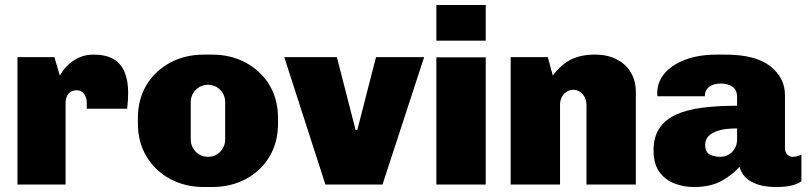

<svg xmlns="http://www.w3.org/2000/svg" viewBox="-20 -740 3241 770"><path d="M50 0V-511H198L220 -437Q223 -443 232.5 -456.5Q242 -470 259 -485Q276 -500 300 -510.5Q324 -521 355 -521Q404 -521 434.5 -503.5Q465 -486 479.5 -451.5Q494 -417 494 -367Q494 -355 493 -338Q492 -321 490 -304H328V-328Q328 -342 323 -353.5Q318 -365 309 -371.5Q300 -378 286 -378Q276 -378 267.5 -374Q259 -370 254 -363.5Q249 -357 246 -348Q243 -339 243 -328V0Z M798 10Q722 10 662 -22.5Q602 -55 567.5 -112.5Q533 -170 533 -245V-266Q533 -342 567.5 -399Q602 -456 662 -488.5Q722 -521 798 -521H830Q906 -521 966 -488.5Q1026 -456 1060.5 -399Q1095 -342 1095 -266V-245Q1095 -169 1060.5 -111.5Q1026 -54 966 -22Q906 10 830 10ZM814 -111Q834 -111 849.5 -120.5Q865 -130 874 -146Q883 -162 883 -181V-330Q883 -350 874 -365.5Q865 -381 849.5 -390.5Q834 -400 814 -400Q795 -400 779 -390.5Q763 -381 754 -365.5Q745 -350 745 -330V-181Q745 -162 754 -146Q763 -130 779 -120.5Q795 -111 814 -111Z M1285 0 1120 -511H1331L1406 -219H1413L1488 -511H1681L1514 0Z M1730 0V-510H1928V0ZM1730 -577V-720H1928V-577Z M2028 0V-511H2177L2197 -437Q2230 -481 2269.5 -501Q2309 -521 2366 -521Q2417 -521 2454 -501.5Q2491 -482 2510.5 -448.5Q2530 -415 2530 -371V0H2332V-320Q2332 -345 2316.5 -362.5Q2301 -380 2279 -380Q2265 -380 2252.5 -372Q2240 -364 2233 -350.5Q2226 -337 2226 -320V0Z M2762 10Q2721 10 2684 -4.5Q2647 -19 2624 -51Q2601 -83 2601 -137Q2601 -190 2624 -225Q2647 -260 2690.5 -280Q2734 -300 2796 -308Q2858 -316 2936 -316V-351Q2936 -380 2917 -392.5Q2898 -405 2871 -405Q2842 -405 2824.5 -392Q2807 -379 2807 -358V-354H2617Q2616 -356 2616 -360Q2616 -364 2616 -368Q2616 -411 2645 -445.5Q2674 -480 2728 -500.5Q2782 -521 2856 -521H2889Q3010 -521 3069 -474.5Q3128 -428 3128 -359V-148Q3128 -128 3138 -119.5Q3148 -111 3159 -111Q3168 -111 3177 -113.5Q3186 -116 3194 -120V-13Q3181 -3 3156.5 3.5Q3132 10 3093 10Q3049 10 3018 -0.5Q2987 -11 2969.5 -29Q2952 -47 2946 -71Q2920 -41 2875.5 -15.5Q2831 10 2762 10ZM2868 -111Q2886 -111 2901.5 -119.5Q2917 -128 2926.5 -144Q2936 -160 2936 -181V-225Q2890 -225 2862 -216.5Q2834 -208 2821 -193.5Q2808 -179 2808 -159Q2808 -130 2826.5 -120.5Q2845 -111 2868 -111Z"/></svg>

Font: Chivo Medium Black
Style: Regular
Weight: 900
Version: Version 2.002